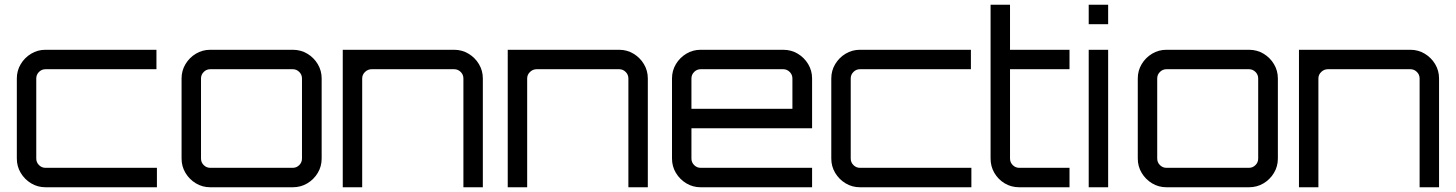

<svg xmlns="http://www.w3.org/2000/svg" viewBox="-20 -790 6142 810"><path d="M172 0Q139 0 111.5 -16.5Q84 -33 67.5 -60.5Q51 -88 51 -121V-459Q51 -492 67.5 -519.5Q84 -547 111.5 -563.5Q139 -580 172 -580H640V-498H172Q156 -498 144.5 -486.5Q133 -475 133 -459V-121Q133 -105 144.5 -93.5Q156 -82 172 -82H642V0H172Z M867 0Q834 0 806.5 -16.5Q779 -33 762.5 -60.5Q746 -88 746 -121V-459Q746 -492 762.5 -519.5Q779 -547 806.5 -563.5Q834 -580 867 -580H1215Q1249 -580 1276.5 -563.5Q1304 -547 1320.5 -519.5Q1337 -492 1337 -459V-121Q1337 -88 1320.5 -60.5Q1304 -33 1276.5 -16.5Q1249 0 1215 0H867ZM867 -82H1215Q1231 -82 1242.5 -93.5Q1254 -105 1254 -121V-459Q1254 -475 1242.5 -486.5Q1231 -498 1215 -498H867Q851 -498 839.5 -486.5Q828 -475 828 -459V-121Q828 -105 839.5 -93.5Q851 -82 867 -82Z M1426 0V-580H1896Q1929 -580 1956.5 -563.5Q1984 -547 2000.5 -519.5Q2017 -492 2017 -459V0H1935V-459Q1935 -475 1923.5 -486.5Q1912 -498 1896 -498H1548Q1532 -498 1520 -486.5Q1508 -475 1508 -459V0Z M2122 0V-580H2592Q2625 -580 2652.5 -563.5Q2680 -547 2696.5 -519.5Q2713 -492 2713 -459V0H2631V-459Q2631 -475 2619.5 -486.5Q2608 -498 2592 -498H2244Q2228 -498 2216 -486.5Q2204 -475 2204 -459V0Z M2936 0Q2903 0 2875.5 -16.5Q2848 -33 2831.5 -60.5Q2815 -88 2815 -121V-459Q2815 -492 2831.5 -519.5Q2848 -547 2875.5 -563.5Q2903 -580 2936 -580H3284Q3318 -580 3345.5 -563.5Q3373 -547 3389.5 -519.5Q3406 -492 3406 -459V-249H2897V-121Q2897 -105 2908.5 -93.5Q2920 -82 2936 -82H3406V0H2936ZM2897 -331H3323V-459Q3323 -475 3311.5 -486.5Q3300 -498 3284 -498H2936Q2920 -498 2908.5 -486.5Q2897 -475 2897 -459Z M3608 0Q3575 0 3547.5 -16.5Q3520 -33 3503.5 -60.5Q3487 -88 3487 -121V-459Q3487 -492 3503.5 -519.5Q3520 -547 3547.5 -563.5Q3575 -580 3608 -580H4076V-498H3608Q3592 -498 3580.5 -486.5Q3569 -475 3569 -459V-121Q3569 -105 3580.5 -93.5Q3592 -82 3608 -82H4078V0H3608Z M4280 0Q4246 0 4218.5 -16.5Q4191 -33 4175 -60.5Q4159 -88 4159 -121V-770H4241V-580H4492V-498H4241V-121Q4241 -105 4252.5 -93.5Q4264 -82 4280 -82H4492V0H4280Z M4573 0V-580H4655V0ZM4573 -688V-770H4655V-688Z M4901 0Q4868 0 4840.5 -16.5Q4813 -33 4796.5 -60.5Q4780 -88 4780 -121V-459Q4780 -492 4796.5 -519.5Q4813 -547 4840.5 -563.5Q4868 -580 4901 -580H5249Q5283 -580 5310.5 -563.5Q5338 -547 5354.5 -519.5Q5371 -492 5371 -459V-121Q5371 -88 5354.5 -60.5Q5338 -33 5310.5 -16.5Q5283 0 5249 0H4901ZM4901 -82H5249Q5265 -82 5276.5 -93.5Q5288 -105 5288 -121V-459Q5288 -475 5276.5 -486.5Q5265 -498 5249 -498H4901Q4885 -498 4873.5 -486.5Q4862 -475 4862 -459V-121Q4862 -105 4873.5 -93.5Q4885 -82 4901 -82Z M5460 0V-580H5930Q5963 -580 5990.5 -563.5Q6018 -547 6034.5 -519.5Q6051 -492 6051 -459V0H5969V-459Q5969 -475 5957.5 -486.5Q5946 -498 5930 -498H5582Q5566 -498 5554 -486.5Q5542 -475 5542 -459V0Z"/></svg>

Font: Orbitron
Style: Regular
Weight: 400
Designer: Matt McInerney
Foundry: The League of Moveable Type
Version: Version 2.001